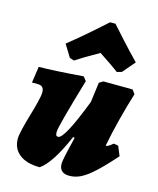

<svg xmlns="http://www.w3.org/2000/svg" viewBox="-115 -841 766 933"><g transform="rotate(15 267.5 -374.0)"><path d="M535 -143Q479 -80 443 -47.5Q407 -15 379.5 -1.5Q352 12 323 12Q272 12 272 -36Q272 -46 278.5 -77Q285 -108 301 -173L293 -175Q231 -31 174 9Q108 9 71.5 -19.5Q35 -48 35 -98Q35 -115 44 -151.5Q53 -188 64 -225Q75 -261 83.5 -295.5Q92 -330 92 -346Q92 -363 84 -371Q76 -379 59 -379H31L43 -461Q110 -461 266 -473L282 -453Q209 -206 209 -179Q209 -167 211.5 -162Q214 -157 222 -157Q253 -157 332 -362L345 -462L365 -474L512 -473L527 -453Q507 -390 487.5 -313.5Q468 -237 457 -178L461 -174Q474 -180 492 -195L515 -191ZM322 -760H349Q362 -745 406.5 -696Q451 -647 493 -604L440 -542L416 -535Q389 -556 316 -604Q244 -564 201 -535L178 -542L140 -604Q194 -647 250 -696Q306 -745 322 -760Z"/></g></svg>

Font: Alegreya Black
Style: Italic
Weight: 900
Italic angle: -7°
Designer: Juan Pablo del Peral
Foundry: Huerta Tipografica
Version: Version 2.007; ttfautohint (v1.6)